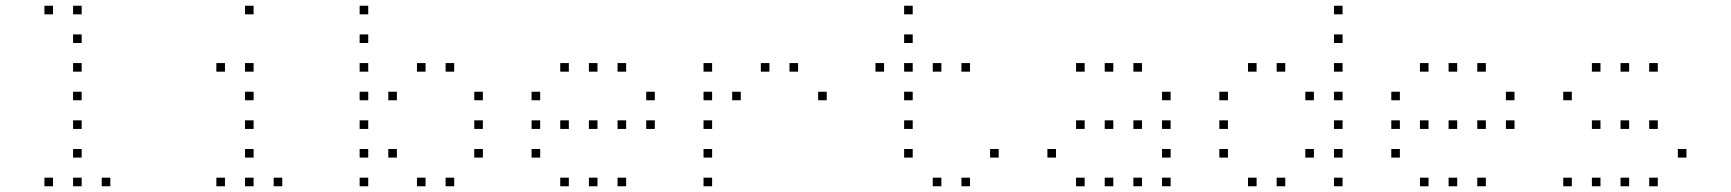

<svg xmlns="http://www.w3.org/2000/svg" viewBox="-20 -685 6040 670"><path d="M136 -665Q135 -665 135 -665Q135 -665 135 -664V-636Q135 -635 135 -635Q135 -635 136 -635H164Q165 -635 165 -635Q165 -635 165 -636V-664Q165 -665 165 -665Q165 -665 164 -665ZM236 -665Q235 -665 235 -665Q235 -665 235 -664V-636Q235 -635 235 -635Q235 -635 236 -635H264Q265 -635 265 -635Q265 -635 265 -636V-664Q265 -665 265 -665Q265 -665 264 -665ZM236 -565Q235 -565 235 -565Q235 -565 235 -564V-536Q235 -535 235 -535Q235 -535 236 -535H264Q265 -535 265 -535Q265 -535 265 -536V-564Q265 -565 265 -565Q265 -565 264 -565ZM236 -465Q235 -465 235 -465Q235 -465 235 -464V-436Q235 -435 235 -435Q235 -435 236 -435H264Q265 -435 265 -435Q265 -435 265 -436V-464Q265 -465 265 -465Q265 -465 264 -465ZM236 -365Q235 -365 235 -365Q235 -365 235 -364V-336Q235 -335 235 -335Q235 -335 236 -335H264Q265 -335 265 -335Q265 -335 265 -336V-364Q265 -365 265 -365Q265 -365 264 -365ZM236 -265Q235 -265 235 -265Q235 -265 235 -264V-236Q235 -235 235 -235Q235 -235 236 -235H264Q265 -235 265 -235Q265 -235 265 -236V-264Q265 -265 265 -265Q265 -265 264 -265ZM236 -165Q235 -165 235 -165Q235 -165 235 -164V-136Q235 -135 235 -135Q235 -135 236 -135H264Q265 -135 265 -135Q265 -135 265 -136V-164Q265 -165 265 -165Q265 -165 264 -165ZM136 -65Q135 -65 135 -65Q135 -65 135 -64V-36Q135 -35 135 -35Q135 -35 136 -35H164Q165 -35 165 -35Q165 -35 165 -36V-64Q165 -65 165 -65Q165 -65 164 -65ZM236 -65Q235 -65 235 -65Q235 -65 235 -64V-36Q235 -35 235 -35Q235 -35 236 -35H264Q265 -35 265 -35Q265 -35 265 -36V-64Q265 -65 265 -65Q265 -65 264 -65ZM336 -65Q335 -65 335 -65Q335 -65 335 -64V-36Q335 -35 335 -35Q335 -35 336 -35H364Q365 -35 365 -35Q365 -35 365 -36V-64Q365 -65 365 -65Q365 -65 364 -65Z M836 -665Q835 -665 835 -665Q835 -665 835 -664V-636Q835 -635 835 -635Q835 -635 836 -635H864Q865 -635 865 -635Q865 -635 865 -636V-664Q865 -665 865 -665Q865 -665 864 -665ZM736 -465Q735 -465 735 -465Q735 -465 735 -464V-436Q735 -435 735 -435Q735 -435 736 -435H764Q765 -435 765 -435Q765 -435 765 -436V-464Q765 -465 765 -465Q765 -465 764 -465ZM836 -465Q835 -465 835 -465Q835 -465 835 -464V-436Q835 -435 835 -435Q835 -435 836 -435H864Q865 -435 865 -435Q865 -435 865 -436V-464Q865 -465 865 -465Q865 -465 864 -465ZM836 -365Q835 -365 835 -365Q835 -365 835 -364V-336Q835 -335 835 -335Q835 -335 836 -335H864Q865 -335 865 -335Q865 -335 865 -336V-364Q865 -365 865 -365Q865 -365 864 -365ZM836 -265Q835 -265 835 -265Q835 -265 835 -264V-236Q835 -235 835 -235Q835 -235 836 -235H864Q865 -235 865 -235Q865 -235 865 -236V-264Q865 -265 865 -265Q865 -265 864 -265ZM836 -165Q835 -165 835 -165Q835 -165 835 -164V-136Q835 -135 835 -135Q835 -135 836 -135H864Q865 -135 865 -135Q865 -135 865 -136V-164Q865 -165 865 -165Q865 -165 864 -165ZM736 -65Q735 -65 735 -65Q735 -65 735 -64V-36Q735 -35 735 -35Q735 -35 736 -35H764Q765 -35 765 -35Q765 -35 765 -36V-64Q765 -65 765 -65Q765 -65 764 -65ZM836 -65Q835 -65 835 -65Q835 -65 835 -64V-36Q835 -35 835 -35Q835 -35 836 -35H864Q865 -35 865 -35Q865 -35 865 -36V-64Q865 -65 865 -65Q865 -65 864 -65ZM936 -65Q935 -65 935 -65Q935 -65 935 -64V-36Q935 -35 935 -35Q935 -35 936 -35H964Q965 -35 965 -35Q965 -35 965 -36V-64Q965 -65 965 -65Q965 -65 964 -65Z M1236 -665Q1235 -665 1235 -665Q1235 -665 1235 -664V-636Q1235 -635 1235 -635Q1235 -635 1236 -635H1264Q1265 -635 1265 -635Q1265 -635 1265 -636V-664Q1265 -665 1265 -665Q1265 -665 1264 -665ZM1236 -565Q1235 -565 1235 -565Q1235 -565 1235 -564V-536Q1235 -535 1235 -535Q1235 -535 1236 -535H1264Q1265 -535 1265 -535Q1265 -535 1265 -536V-564Q1265 -565 1265 -565Q1265 -565 1264 -565ZM1236 -465Q1235 -465 1235 -465Q1235 -465 1235 -464V-436Q1235 -435 1235 -435Q1235 -435 1236 -435H1264Q1265 -435 1265 -435Q1265 -435 1265 -436V-464Q1265 -465 1265 -465Q1265 -465 1264 -465ZM1436 -465Q1435 -465 1435 -465Q1435 -465 1435 -464V-436Q1435 -435 1435 -435Q1435 -435 1436 -435H1464Q1465 -435 1465 -435Q1465 -435 1465 -436V-464Q1465 -465 1465 -465Q1465 -465 1464 -465ZM1536 -465Q1535 -465 1535 -465Q1535 -465 1535 -464V-436Q1535 -435 1535 -435Q1535 -435 1536 -435H1564Q1565 -435 1565 -435Q1565 -435 1565 -436V-464Q1565 -465 1565 -465Q1565 -465 1564 -465ZM1236 -365Q1235 -365 1235 -365Q1235 -365 1235 -364V-336Q1235 -335 1235 -335Q1235 -335 1236 -335H1264Q1265 -335 1265 -335Q1265 -335 1265 -336V-364Q1265 -365 1265 -365Q1265 -365 1264 -365ZM1336 -365Q1335 -365 1335 -365Q1335 -365 1335 -364V-336Q1335 -335 1335 -335Q1335 -335 1336 -335H1364Q1365 -335 1365 -335Q1365 -335 1365 -336V-364Q1365 -365 1365 -365Q1365 -365 1364 -365ZM1636 -365Q1635 -365 1635 -365Q1635 -365 1635 -364V-336Q1635 -335 1635 -335Q1635 -335 1636 -335H1664Q1665 -335 1665 -335Q1665 -335 1665 -336V-364Q1665 -365 1665 -365Q1665 -365 1664 -365ZM1236 -265Q1235 -265 1235 -265Q1235 -265 1235 -264V-236Q1235 -235 1235 -235Q1235 -235 1236 -235H1264Q1265 -235 1265 -235Q1265 -235 1265 -236V-264Q1265 -265 1265 -265Q1265 -265 1264 -265ZM1636 -265Q1635 -265 1635 -265Q1635 -265 1635 -264V-236Q1635 -235 1635 -235Q1635 -235 1636 -235H1664Q1665 -235 1665 -235Q1665 -235 1665 -236V-264Q1665 -265 1665 -265Q1665 -265 1664 -265ZM1236 -165Q1235 -165 1235 -165Q1235 -165 1235 -164V-136Q1235 -135 1235 -135Q1235 -135 1236 -135H1264Q1265 -135 1265 -135Q1265 -135 1265 -136V-164Q1265 -165 1265 -165Q1265 -165 1264 -165ZM1336 -165Q1335 -165 1335 -165Q1335 -165 1335 -164V-136Q1335 -135 1335 -135Q1335 -135 1336 -135H1364Q1365 -135 1365 -135Q1365 -135 1365 -136V-164Q1365 -165 1365 -165Q1365 -165 1364 -165ZM1636 -165Q1635 -165 1635 -165Q1635 -165 1635 -164V-136Q1635 -135 1635 -135Q1635 -135 1636 -135H1664Q1665 -135 1665 -135Q1665 -135 1665 -136V-164Q1665 -165 1665 -165Q1665 -165 1664 -165ZM1236 -65Q1235 -65 1235 -65Q1235 -65 1235 -64V-36Q1235 -35 1235 -35Q1235 -35 1236 -35H1264Q1265 -35 1265 -35Q1265 -35 1265 -36V-64Q1265 -65 1265 -65Q1265 -65 1264 -65ZM1436 -65Q1435 -65 1435 -65Q1435 -65 1435 -64V-36Q1435 -35 1435 -35Q1435 -35 1436 -35H1464Q1465 -35 1465 -35Q1465 -35 1465 -36V-64Q1465 -65 1465 -65Q1465 -65 1464 -65ZM1536 -65Q1535 -65 1535 -65Q1535 -65 1535 -64V-36Q1535 -35 1535 -35Q1535 -35 1536 -35H1564Q1565 -35 1565 -35Q1565 -35 1565 -36V-64Q1565 -65 1565 -65Q1565 -65 1564 -65Z M1936 -465Q1935 -465 1935 -465Q1935 -465 1935 -464V-436Q1935 -435 1935 -435Q1935 -435 1936 -435H1964Q1965 -435 1965 -435Q1965 -435 1965 -436V-464Q1965 -465 1965 -465Q1965 -465 1964 -465ZM2036 -465Q2035 -465 2035 -465Q2035 -465 2035 -464V-436Q2035 -435 2035 -435Q2035 -435 2036 -435H2064Q2065 -435 2065 -435Q2065 -435 2065 -436V-464Q2065 -465 2065 -465Q2065 -465 2064 -465ZM2136 -465Q2135 -465 2135 -465Q2135 -465 2135 -464V-436Q2135 -435 2135 -435Q2135 -435 2136 -435H2164Q2165 -435 2165 -435Q2165 -435 2165 -436V-464Q2165 -465 2165 -465Q2165 -465 2164 -465ZM1836 -365Q1835 -365 1835 -365Q1835 -365 1835 -364V-336Q1835 -335 1835 -335Q1835 -335 1836 -335H1864Q1865 -335 1865 -335Q1865 -335 1865 -336V-364Q1865 -365 1865 -365Q1865 -365 1864 -365ZM2236 -365Q2235 -365 2235 -365Q2235 -365 2235 -364V-336Q2235 -335 2235 -335Q2235 -335 2236 -335H2264Q2265 -335 2265 -335Q2265 -335 2265 -336V-364Q2265 -365 2265 -365Q2265 -365 2264 -365ZM1836 -265Q1835 -265 1835 -265Q1835 -265 1835 -264V-236Q1835 -235 1835 -235Q1835 -235 1836 -235H1864Q1865 -235 1865 -235Q1865 -235 1865 -236V-264Q1865 -265 1865 -265Q1865 -265 1864 -265ZM1936 -265Q1935 -265 1935 -265Q1935 -265 1935 -264V-236Q1935 -235 1935 -235Q1935 -235 1936 -235H1964Q1965 -235 1965 -235Q1965 -235 1965 -236V-264Q1965 -265 1965 -265Q1965 -265 1964 -265ZM2036 -265Q2035 -265 2035 -265Q2035 -265 2035 -264V-236Q2035 -235 2035 -235Q2035 -235 2036 -235H2064Q2065 -235 2065 -235Q2065 -235 2065 -236V-264Q2065 -265 2065 -265Q2065 -265 2064 -265ZM2136 -265Q2135 -265 2135 -265Q2135 -265 2135 -264V-236Q2135 -235 2135 -235Q2135 -235 2136 -235H2164Q2165 -235 2165 -235Q2165 -235 2165 -236V-264Q2165 -265 2165 -265Q2165 -265 2164 -265ZM2236 -265Q2235 -265 2235 -265Q2235 -265 2235 -264V-236Q2235 -235 2235 -235Q2235 -235 2236 -235H2264Q2265 -235 2265 -235Q2265 -235 2265 -236V-264Q2265 -265 2265 -265Q2265 -265 2264 -265ZM1836 -165Q1835 -165 1835 -165Q1835 -165 1835 -164V-136Q1835 -135 1835 -135Q1835 -135 1836 -135H1864Q1865 -135 1865 -135Q1865 -135 1865 -136V-164Q1865 -165 1865 -165Q1865 -165 1864 -165ZM1936 -65Q1935 -65 1935 -65Q1935 -65 1935 -64V-36Q1935 -35 1935 -35Q1935 -35 1936 -35H1964Q1965 -35 1965 -35Q1965 -35 1965 -36V-64Q1965 -65 1965 -65Q1965 -65 1964 -65ZM2036 -65Q2035 -65 2035 -65Q2035 -65 2035 -64V-36Q2035 -35 2035 -35Q2035 -35 2036 -35H2064Q2065 -35 2065 -35Q2065 -35 2065 -36V-64Q2065 -65 2065 -65Q2065 -65 2064 -65ZM2136 -65Q2135 -65 2135 -65Q2135 -65 2135 -64V-36Q2135 -35 2135 -35Q2135 -35 2136 -35H2164Q2165 -35 2165 -35Q2165 -35 2165 -36V-64Q2165 -65 2165 -65Q2165 -65 2164 -65Z M2436 -465Q2435 -465 2435 -465Q2435 -465 2435 -464V-436Q2435 -435 2435 -435Q2435 -435 2436 -435H2464Q2465 -435 2465 -435Q2465 -435 2465 -436V-464Q2465 -465 2465 -465Q2465 -465 2464 -465ZM2636 -465Q2635 -465 2635 -465Q2635 -465 2635 -464V-436Q2635 -435 2635 -435Q2635 -435 2636 -435H2664Q2665 -435 2665 -435Q2665 -435 2665 -436V-464Q2665 -465 2665 -465Q2665 -465 2664 -465ZM2736 -465Q2735 -465 2735 -465Q2735 -465 2735 -464V-436Q2735 -435 2735 -435Q2735 -435 2736 -435H2764Q2765 -435 2765 -435Q2765 -435 2765 -436V-464Q2765 -465 2765 -465Q2765 -465 2764 -465ZM2436 -365Q2435 -365 2435 -365Q2435 -365 2435 -364V-336Q2435 -335 2435 -335Q2435 -335 2436 -335H2464Q2465 -335 2465 -335Q2465 -335 2465 -336V-364Q2465 -365 2465 -365Q2465 -365 2464 -365ZM2536 -365Q2535 -365 2535 -365Q2535 -365 2535 -364V-336Q2535 -335 2535 -335Q2535 -335 2536 -335H2564Q2565 -335 2565 -335Q2565 -335 2565 -336V-364Q2565 -365 2565 -365Q2565 -365 2564 -365ZM2836 -365Q2835 -365 2835 -365Q2835 -365 2835 -364V-336Q2835 -335 2835 -335Q2835 -335 2836 -335H2864Q2865 -335 2865 -335Q2865 -335 2865 -336V-364Q2865 -365 2865 -365Q2865 -365 2864 -365ZM2436 -265Q2435 -265 2435 -265Q2435 -265 2435 -264V-236Q2435 -235 2435 -235Q2435 -235 2436 -235H2464Q2465 -235 2465 -235Q2465 -235 2465 -236V-264Q2465 -265 2465 -265Q2465 -265 2464 -265ZM2436 -165Q2435 -165 2435 -165Q2435 -165 2435 -164V-136Q2435 -135 2435 -135Q2435 -135 2436 -135H2464Q2465 -135 2465 -135Q2465 -135 2465 -136V-164Q2465 -165 2465 -165Q2465 -165 2464 -165ZM2436 -65Q2435 -65 2435 -65Q2435 -65 2435 -64V-36Q2435 -35 2435 -35Q2435 -35 2436 -35H2464Q2465 -35 2465 -35Q2465 -35 2465 -36V-64Q2465 -65 2465 -65Q2465 -65 2464 -65Z M3136 -665Q3135 -665 3135 -665Q3135 -665 3135 -664V-636Q3135 -635 3135 -635Q3135 -635 3136 -635H3164Q3165 -635 3165 -635Q3165 -635 3165 -636V-664Q3165 -665 3165 -665Q3165 -665 3164 -665ZM3136 -565Q3135 -565 3135 -565Q3135 -565 3135 -564V-536Q3135 -535 3135 -535Q3135 -535 3136 -535H3164Q3165 -535 3165 -535Q3165 -535 3165 -536V-564Q3165 -565 3165 -565Q3165 -565 3164 -565ZM3036 -465Q3035 -465 3035 -465Q3035 -465 3035 -464V-436Q3035 -435 3035 -435Q3035 -435 3036 -435H3064Q3065 -435 3065 -435Q3065 -435 3065 -436V-464Q3065 -465 3065 -465Q3065 -465 3064 -465ZM3136 -465Q3135 -465 3135 -465Q3135 -465 3135 -464V-436Q3135 -435 3135 -435Q3135 -435 3136 -435H3164Q3165 -435 3165 -435Q3165 -435 3165 -436V-464Q3165 -465 3165 -465Q3165 -465 3164 -465ZM3236 -465Q3235 -465 3235 -465Q3235 -465 3235 -464V-436Q3235 -435 3235 -435Q3235 -435 3236 -435H3264Q3265 -435 3265 -435Q3265 -435 3265 -436V-464Q3265 -465 3265 -465Q3265 -465 3264 -465ZM3336 -465Q3335 -465 3335 -465Q3335 -465 3335 -464V-436Q3335 -435 3335 -435Q3335 -435 3336 -435H3364Q3365 -435 3365 -435Q3365 -435 3365 -436V-464Q3365 -465 3365 -465Q3365 -465 3364 -465ZM3136 -365Q3135 -365 3135 -365Q3135 -365 3135 -364V-336Q3135 -335 3135 -335Q3135 -335 3136 -335H3164Q3165 -335 3165 -335Q3165 -335 3165 -336V-364Q3165 -365 3165 -365Q3165 -365 3164 -365ZM3136 -265Q3135 -265 3135 -265Q3135 -265 3135 -264V-236Q3135 -235 3135 -235Q3135 -235 3136 -235H3164Q3165 -235 3165 -235Q3165 -235 3165 -236V-264Q3165 -265 3165 -265Q3165 -265 3164 -265ZM3136 -165Q3135 -165 3135 -165Q3135 -165 3135 -164V-136Q3135 -135 3135 -135Q3135 -135 3136 -135H3164Q3165 -135 3165 -135Q3165 -135 3165 -136V-164Q3165 -165 3165 -165Q3165 -165 3164 -165ZM3436 -165Q3435 -165 3435 -165Q3435 -165 3435 -164V-136Q3435 -135 3435 -135Q3435 -135 3436 -135H3464Q3465 -135 3465 -135Q3465 -135 3465 -136V-164Q3465 -165 3465 -165Q3465 -165 3464 -165ZM3236 -65Q3235 -65 3235 -65Q3235 -65 3235 -64V-36Q3235 -35 3235 -35Q3235 -35 3236 -35H3264Q3265 -35 3265 -35Q3265 -35 3265 -36V-64Q3265 -65 3265 -65Q3265 -65 3264 -65ZM3336 -65Q3335 -65 3335 -65Q3335 -65 3335 -64V-36Q3335 -35 3335 -35Q3335 -35 3336 -35H3364Q3365 -35 3365 -35Q3365 -35 3365 -36V-64Q3365 -65 3365 -65Q3365 -65 3364 -65Z M3736 -465Q3735 -465 3735 -465Q3735 -465 3735 -464V-436Q3735 -435 3735 -435Q3735 -435 3736 -435H3764Q3765 -435 3765 -435Q3765 -435 3765 -436V-464Q3765 -465 3765 -465Q3765 -465 3764 -465ZM3836 -465Q3835 -465 3835 -465Q3835 -465 3835 -464V-436Q3835 -435 3835 -435Q3835 -435 3836 -435H3864Q3865 -435 3865 -435Q3865 -435 3865 -436V-464Q3865 -465 3865 -465Q3865 -465 3864 -465ZM3936 -465Q3935 -465 3935 -465Q3935 -465 3935 -464V-436Q3935 -435 3935 -435Q3935 -435 3936 -435H3964Q3965 -435 3965 -435Q3965 -435 3965 -436V-464Q3965 -465 3965 -465Q3965 -465 3964 -465ZM4036 -365Q4035 -365 4035 -365Q4035 -365 4035 -364V-336Q4035 -335 4035 -335Q4035 -335 4036 -335H4064Q4065 -335 4065 -335Q4065 -335 4065 -336V-364Q4065 -365 4065 -365Q4065 -365 4064 -365ZM3736 -265Q3735 -265 3735 -265Q3735 -265 3735 -264V-236Q3735 -235 3735 -235Q3735 -235 3736 -235H3764Q3765 -235 3765 -235Q3765 -235 3765 -236V-264Q3765 -265 3765 -265Q3765 -265 3764 -265ZM3836 -265Q3835 -265 3835 -265Q3835 -265 3835 -264V-236Q3835 -235 3835 -235Q3835 -235 3836 -235H3864Q3865 -235 3865 -235Q3865 -235 3865 -236V-264Q3865 -265 3865 -265Q3865 -265 3864 -265ZM3936 -265Q3935 -265 3935 -265Q3935 -265 3935 -264V-236Q3935 -235 3935 -235Q3935 -235 3936 -235H3964Q3965 -235 3965 -235Q3965 -235 3965 -236V-264Q3965 -265 3965 -265Q3965 -265 3964 -265ZM4036 -265Q4035 -265 4035 -265Q4035 -265 4035 -264V-236Q4035 -235 4035 -235Q4035 -235 4036 -235H4064Q4065 -235 4065 -235Q4065 -235 4065 -236V-264Q4065 -265 4065 -265Q4065 -265 4064 -265ZM3636 -165Q3635 -165 3635 -165Q3635 -165 3635 -164V-136Q3635 -135 3635 -135Q3635 -135 3636 -135H3664Q3665 -135 3665 -135Q3665 -135 3665 -136V-164Q3665 -165 3665 -165Q3665 -165 3664 -165ZM4036 -165Q4035 -165 4035 -165Q4035 -165 4035 -164V-136Q4035 -135 4035 -135Q4035 -135 4036 -135H4064Q4065 -135 4065 -135Q4065 -135 4065 -136V-164Q4065 -165 4065 -165Q4065 -165 4064 -165ZM3736 -65Q3735 -65 3735 -65Q3735 -65 3735 -64V-36Q3735 -35 3735 -35Q3735 -35 3736 -35H3764Q3765 -35 3765 -35Q3765 -35 3765 -36V-64Q3765 -65 3765 -65Q3765 -65 3764 -65ZM3836 -65Q3835 -65 3835 -65Q3835 -65 3835 -64V-36Q3835 -35 3835 -35Q3835 -35 3836 -35H3864Q3865 -35 3865 -35Q3865 -35 3865 -36V-64Q3865 -65 3865 -65Q3865 -65 3864 -65ZM3936 -65Q3935 -65 3935 -65Q3935 -65 3935 -64V-36Q3935 -35 3935 -35Q3935 -35 3936 -35H3964Q3965 -35 3965 -35Q3965 -35 3965 -36V-64Q3965 -65 3965 -65Q3965 -65 3964 -65ZM4036 -65Q4035 -65 4035 -65Q4035 -65 4035 -64V-36Q4035 -35 4035 -35Q4035 -35 4036 -35H4064Q4065 -35 4065 -35Q4065 -35 4065 -36V-64Q4065 -65 4065 -65Q4065 -65 4064 -65Z M4636 -665Q4635 -665 4635 -665Q4635 -665 4635 -664V-636Q4635 -635 4635 -635Q4635 -635 4636 -635H4664Q4665 -635 4665 -635Q4665 -635 4665 -636V-664Q4665 -665 4665 -665Q4665 -665 4664 -665ZM4636 -565Q4635 -565 4635 -565Q4635 -565 4635 -564V-536Q4635 -535 4635 -535Q4635 -535 4636 -535H4664Q4665 -535 4665 -535Q4665 -535 4665 -536V-564Q4665 -565 4665 -565Q4665 -565 4664 -565ZM4336 -465Q4335 -465 4335 -465Q4335 -465 4335 -464V-436Q4335 -435 4335 -435Q4335 -435 4336 -435H4364Q4365 -435 4365 -435Q4365 -435 4365 -436V-464Q4365 -465 4365 -465Q4365 -465 4364 -465ZM4436 -465Q4435 -465 4435 -465Q4435 -465 4435 -464V-436Q4435 -435 4435 -435Q4435 -435 4436 -435H4464Q4465 -435 4465 -435Q4465 -435 4465 -436V-464Q4465 -465 4465 -465Q4465 -465 4464 -465ZM4636 -465Q4635 -465 4635 -465Q4635 -465 4635 -464V-436Q4635 -435 4635 -435Q4635 -435 4636 -435H4664Q4665 -435 4665 -435Q4665 -435 4665 -436V-464Q4665 -465 4665 -465Q4665 -465 4664 -465ZM4236 -365Q4235 -365 4235 -365Q4235 -365 4235 -364V-336Q4235 -335 4235 -335Q4235 -335 4236 -335H4264Q4265 -335 4265 -335Q4265 -335 4265 -336V-364Q4265 -365 4265 -365Q4265 -365 4264 -365ZM4536 -365Q4535 -365 4535 -365Q4535 -365 4535 -364V-336Q4535 -335 4535 -335Q4535 -335 4536 -335H4564Q4565 -335 4565 -335Q4565 -335 4565 -336V-364Q4565 -365 4565 -365Q4565 -365 4564 -365ZM4636 -365Q4635 -365 4635 -365Q4635 -365 4635 -364V-336Q4635 -335 4635 -335Q4635 -335 4636 -335H4664Q4665 -335 4665 -335Q4665 -335 4665 -336V-364Q4665 -365 4665 -365Q4665 -365 4664 -365ZM4236 -265Q4235 -265 4235 -265Q4235 -265 4235 -264V-236Q4235 -235 4235 -235Q4235 -235 4236 -235H4264Q4265 -235 4265 -235Q4265 -235 4265 -236V-264Q4265 -265 4265 -265Q4265 -265 4264 -265ZM4636 -265Q4635 -265 4635 -265Q4635 -265 4635 -264V-236Q4635 -235 4635 -235Q4635 -235 4636 -235H4664Q4665 -235 4665 -235Q4665 -235 4665 -236V-264Q4665 -265 4665 -265Q4665 -265 4664 -265ZM4236 -165Q4235 -165 4235 -165Q4235 -165 4235 -164V-136Q4235 -135 4235 -135Q4235 -135 4236 -135H4264Q4265 -135 4265 -135Q4265 -135 4265 -136V-164Q4265 -165 4265 -165Q4265 -165 4264 -165ZM4536 -165Q4535 -165 4535 -165Q4535 -165 4535 -164V-136Q4535 -135 4535 -135Q4535 -135 4536 -135H4564Q4565 -135 4565 -135Q4565 -135 4565 -136V-164Q4565 -165 4565 -165Q4565 -165 4564 -165ZM4636 -165Q4635 -165 4635 -165Q4635 -165 4635 -164V-136Q4635 -135 4635 -135Q4635 -135 4636 -135H4664Q4665 -135 4665 -135Q4665 -135 4665 -136V-164Q4665 -165 4665 -165Q4665 -165 4664 -165ZM4336 -65Q4335 -65 4335 -65Q4335 -65 4335 -64V-36Q4335 -35 4335 -35Q4335 -35 4336 -35H4364Q4365 -35 4365 -35Q4365 -35 4365 -36V-64Q4365 -65 4365 -65Q4365 -65 4364 -65ZM4436 -65Q4435 -65 4435 -65Q4435 -65 4435 -64V-36Q4435 -35 4435 -35Q4435 -35 4436 -35H4464Q4465 -35 4465 -35Q4465 -35 4465 -36V-64Q4465 -65 4465 -65Q4465 -65 4464 -65ZM4636 -65Q4635 -65 4635 -65Q4635 -65 4635 -64V-36Q4635 -35 4635 -35Q4635 -35 4636 -35H4664Q4665 -35 4665 -35Q4665 -35 4665 -36V-64Q4665 -65 4665 -65Q4665 -65 4664 -65Z M4936 -465Q4935 -465 4935 -465Q4935 -465 4935 -464V-436Q4935 -435 4935 -435Q4935 -435 4936 -435H4964Q4965 -435 4965 -435Q4965 -435 4965 -436V-464Q4965 -465 4965 -465Q4965 -465 4964 -465ZM5036 -465Q5035 -465 5035 -465Q5035 -465 5035 -464V-436Q5035 -435 5035 -435Q5035 -435 5036 -435H5064Q5065 -435 5065 -435Q5065 -435 5065 -436V-464Q5065 -465 5065 -465Q5065 -465 5064 -465ZM5136 -465Q5135 -465 5135 -465Q5135 -465 5135 -464V-436Q5135 -435 5135 -435Q5135 -435 5136 -435H5164Q5165 -435 5165 -435Q5165 -435 5165 -436V-464Q5165 -465 5165 -465Q5165 -465 5164 -465ZM4836 -365Q4835 -365 4835 -365Q4835 -365 4835 -364V-336Q4835 -335 4835 -335Q4835 -335 4836 -335H4864Q4865 -335 4865 -335Q4865 -335 4865 -336V-364Q4865 -365 4865 -365Q4865 -365 4864 -365ZM5236 -365Q5235 -365 5235 -365Q5235 -365 5235 -364V-336Q5235 -335 5235 -335Q5235 -335 5236 -335H5264Q5265 -335 5265 -335Q5265 -335 5265 -336V-364Q5265 -365 5265 -365Q5265 -365 5264 -365ZM4836 -265Q4835 -265 4835 -265Q4835 -265 4835 -264V-236Q4835 -235 4835 -235Q4835 -235 4836 -235H4864Q4865 -235 4865 -235Q4865 -235 4865 -236V-264Q4865 -265 4865 -265Q4865 -265 4864 -265ZM4936 -265Q4935 -265 4935 -265Q4935 -265 4935 -264V-236Q4935 -235 4935 -235Q4935 -235 4936 -235H4964Q4965 -235 4965 -235Q4965 -235 4965 -236V-264Q4965 -265 4965 -265Q4965 -265 4964 -265ZM5036 -265Q5035 -265 5035 -265Q5035 -265 5035 -264V-236Q5035 -235 5035 -235Q5035 -235 5036 -235H5064Q5065 -235 5065 -235Q5065 -235 5065 -236V-264Q5065 -265 5065 -265Q5065 -265 5064 -265ZM5136 -265Q5135 -265 5135 -265Q5135 -265 5135 -264V-236Q5135 -235 5135 -235Q5135 -235 5136 -235H5164Q5165 -235 5165 -235Q5165 -235 5165 -236V-264Q5165 -265 5165 -265Q5165 -265 5164 -265ZM5236 -265Q5235 -265 5235 -265Q5235 -265 5235 -264V-236Q5235 -235 5235 -235Q5235 -235 5236 -235H5264Q5265 -235 5265 -235Q5265 -235 5265 -236V-264Q5265 -265 5265 -265Q5265 -265 5264 -265ZM4836 -165Q4835 -165 4835 -165Q4835 -165 4835 -164V-136Q4835 -135 4835 -135Q4835 -135 4836 -135H4864Q4865 -135 4865 -135Q4865 -135 4865 -136V-164Q4865 -165 4865 -165Q4865 -165 4864 -165ZM4936 -65Q4935 -65 4935 -65Q4935 -65 4935 -64V-36Q4935 -35 4935 -35Q4935 -35 4936 -35H4964Q4965 -35 4965 -35Q4965 -35 4965 -36V-64Q4965 -65 4965 -65Q4965 -65 4964 -65ZM5036 -65Q5035 -65 5035 -65Q5035 -65 5035 -64V-36Q5035 -35 5035 -35Q5035 -35 5036 -35H5064Q5065 -35 5065 -35Q5065 -35 5065 -36V-64Q5065 -65 5065 -65Q5065 -65 5064 -65ZM5136 -65Q5135 -65 5135 -65Q5135 -65 5135 -64V-36Q5135 -35 5135 -35Q5135 -35 5136 -35H5164Q5165 -35 5165 -35Q5165 -35 5165 -36V-64Q5165 -65 5165 -65Q5165 -65 5164 -65Z M5536 -465Q5535 -465 5535 -465Q5535 -465 5535 -464V-436Q5535 -435 5535 -435Q5535 -435 5536 -435H5564Q5565 -435 5565 -435Q5565 -435 5565 -436V-464Q5565 -465 5565 -465Q5565 -465 5564 -465ZM5636 -465Q5635 -465 5635 -465Q5635 -465 5635 -464V-436Q5635 -435 5635 -435Q5635 -435 5636 -435H5664Q5665 -435 5665 -435Q5665 -435 5665 -436V-464Q5665 -465 5665 -465Q5665 -465 5664 -465ZM5736 -465Q5735 -465 5735 -465Q5735 -465 5735 -464V-436Q5735 -435 5735 -435Q5735 -435 5736 -435H5764Q5765 -435 5765 -435Q5765 -435 5765 -436V-464Q5765 -465 5765 -465Q5765 -465 5764 -465ZM5436 -365Q5435 -365 5435 -365Q5435 -365 5435 -364V-336Q5435 -335 5435 -335Q5435 -335 5436 -335H5464Q5465 -335 5465 -335Q5465 -335 5465 -336V-364Q5465 -365 5465 -365Q5465 -365 5464 -365ZM5536 -265Q5535 -265 5535 -265Q5535 -265 5535 -264V-236Q5535 -235 5535 -235Q5535 -235 5536 -235H5564Q5565 -235 5565 -235Q5565 -235 5565 -236V-264Q5565 -265 5565 -265Q5565 -265 5564 -265ZM5636 -265Q5635 -265 5635 -265Q5635 -265 5635 -264V-236Q5635 -235 5635 -235Q5635 -235 5636 -235H5664Q5665 -235 5665 -235Q5665 -235 5665 -236V-264Q5665 -265 5665 -265Q5665 -265 5664 -265ZM5736 -265Q5735 -265 5735 -265Q5735 -265 5735 -264V-236Q5735 -235 5735 -235Q5735 -235 5736 -235H5764Q5765 -235 5765 -235Q5765 -235 5765 -236V-264Q5765 -265 5765 -265Q5765 -265 5764 -265ZM5836 -165Q5835 -165 5835 -165Q5835 -165 5835 -164V-136Q5835 -135 5835 -135Q5835 -135 5836 -135H5864Q5865 -135 5865 -135Q5865 -135 5865 -136V-164Q5865 -165 5865 -165Q5865 -165 5864 -165ZM5436 -65Q5435 -65 5435 -65Q5435 -65 5435 -64V-36Q5435 -35 5435 -35Q5435 -35 5436 -35H5464Q5465 -35 5465 -35Q5465 -35 5465 -36V-64Q5465 -65 5465 -65Q5465 -65 5464 -65ZM5536 -65Q5535 -65 5535 -65Q5535 -65 5535 -64V-36Q5535 -35 5535 -35Q5535 -35 5536 -35H5564Q5565 -35 5565 -35Q5565 -35 5565 -36V-64Q5565 -65 5565 -65Q5565 -65 5564 -65ZM5636 -65Q5635 -65 5635 -65Q5635 -65 5635 -64V-36Q5635 -35 5635 -35Q5635 -35 5636 -35H5664Q5665 -35 5665 -35Q5665 -35 5665 -36V-64Q5665 -65 5665 -65Q5665 -65 5664 -65ZM5736 -65Q5735 -65 5735 -65Q5735 -65 5735 -64V-36Q5735 -35 5735 -35Q5735 -35 5736 -35H5764Q5765 -35 5765 -35Q5765 -35 5765 -36V-64Q5765 -65 5765 -65Q5765 -65 5764 -65Z"/></svg>

Font: Doto Black Thin
Style: Regular
Weight: 250
Monospace: yes
Version: Version 1.000